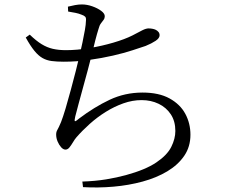

<svg xmlns="http://www.w3.org/2000/svg" viewBox="-20 -802 1040 865"><path d="M351 16Q410 14 458.5 6Q507 -2 547 -13Q635 -37 684 -70Q733 -103 751.5 -140Q770 -177 770 -212Q770 -256 749.5 -287Q729 -318 694.5 -334.5Q660 -351 618 -351Q577 -351 536 -336.5Q495 -322 456.5 -298Q418 -274 384.5 -244Q351 -214 324 -183Q317 -175 309 -161.5Q301 -148 293 -138Q285 -128 275 -128Q265 -128 255.5 -138.5Q246 -149 239.5 -164.5Q233 -180 233 -196Q233 -208 238.5 -217Q244 -226 255 -252Q264 -275 275.5 -313.5Q287 -352 299 -397Q311 -442 321.5 -482.5Q332 -523 338 -550Q345 -580 351.5 -610.5Q358 -641 362.5 -667Q367 -693 367 -706Q369 -721 364 -726.5Q359 -732 347 -736Q335 -741 320.5 -744Q306 -747 287 -750L286 -772Q302 -776 318 -779Q334 -782 349 -782Q372 -782 396 -773.5Q420 -765 436 -753Q452 -741 452 -729Q452 -720 447 -713Q442 -706 435 -697Q428 -688 424 -672Q417 -650 409.5 -621Q402 -592 392 -550Q385 -522 375 -484.5Q365 -447 354 -407.5Q343 -368 334 -334Q325 -300 319 -277Q315 -260 317 -256.5Q319 -253 335 -267Q405 -320 474 -352.5Q543 -385 622 -385Q696 -385 744 -358.5Q792 -332 815 -289Q838 -246 838 -195Q838 -141 810 -100Q782 -59 733.5 -30Q685 -1 622.5 16Q560 33 491 39Q422 45 354 41ZM267 -524Q236 -524 213 -527Q190 -530 171.5 -540.5Q153 -551 135 -573Q117 -595 96 -633L114 -646Q143 -618 167.5 -603Q192 -588 218 -582Q244 -576 277 -576Q327 -576 383.5 -585.5Q440 -595 491 -610Q542 -625 576 -642Q604 -657 621 -665.5Q638 -674 649 -674Q657 -674 666 -672.5Q675 -671 682 -667.5Q689 -664 694 -658Q699 -652 699 -643Q699 -630 681 -618Q663 -606 636 -595Q615 -588 577 -575.5Q539 -563 489 -551.5Q439 -540 382 -532Q325 -524 267 -524Z"/></svg>

Font: Noto Serif TC
Style: Regular
Weight: 400
Designer: Ryoko NISHIZUKA  (kana & ideographs); Frank Grießhammer (Latin, Greek & Cyrillic); Wenlong ZHANG  (bopomofo); Sandoll Co
Foundry: Adobe
Version: Version 2.003-H1;hotconv 1.1.1;makeotfexe 2.6.0